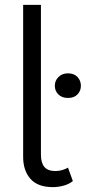

<svg xmlns="http://www.w3.org/2000/svg" viewBox="-20 -760 352 788"><path d="M197 8Q135 8 105 -26Q75 -60 75 -116V-740H148V-125Q148 -92 162 -75Q176 -58 208 -58Q223 -58 237 -62.5Q251 -67 259 -72L279 -17Q265 -5 242.5 1.5Q220 8 197 8ZM259 -358Q234 -358 219.5 -372.5Q205 -387 205 -408Q205 -429 220 -444Q235 -459 259 -459Q284 -459 298 -444Q312 -429 312 -408Q312 -387 298 -372.5Q284 -358 259 -358Z"/></svg>

Font: LivvicRegular
Style: Regular
Weight: 400
Designer: Jacques Le Bailly, Baron von Fonthausen
Version: Version 1.001; ttfautohint (v1.8.2)